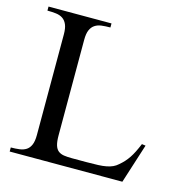

<svg xmlns="http://www.w3.org/2000/svg" viewBox="-100 -754 811 847"><g transform="rotate(15 305.5 -331.0)"><path d="M533.2 0H18.6V-18.6Q40 -18.6 58.1 -21Q76.2 -23.4 88.9 -31.7Q101.6 -40 108.6 -56.4Q115.7 -72.8 115.7 -101.1V-561Q115.7 -589.4 108.6 -605.7Q101.6 -622.1 88.9 -630.6Q76.2 -639.2 58.1 -641.4Q40 -643.6 18.6 -643.6V-662.1H306.2V-643.6Q284.2 -643.6 266.4 -641.4Q248.5 -639.2 235.6 -630.6Q222.7 -622.1 215.6 -605.7Q208.5 -589.4 208.5 -561V-125Q208.5 -96.7 213.4 -80.3Q218.3 -64 228.5 -55.7Q238.8 -47.4 254.4 -44.9Q270 -42.5 292 -42.5H358.9Q389.2 -42.5 410.9 -43.5Q432.6 -44.4 448.7 -47.6Q464.8 -50.8 477.1 -56.4Q489.3 -62 499.5 -71.3Q512.2 -82 521.7 -92.5Q531.2 -103 539.8 -115.7Q548.3 -128.4 556.4 -144.5Q564.5 -160.6 573.7 -182.6L590.8 -180.2Z"/></g></svg>

Font: Doulos SIL Cyr
Style: Regular
Weight: 400
Designer: Walt Agee, Victor Gaultney, Peter Martin, Debbi Hosken, Becca Hirsbrunner
Foundry: SIL International
Version: Version 5.000